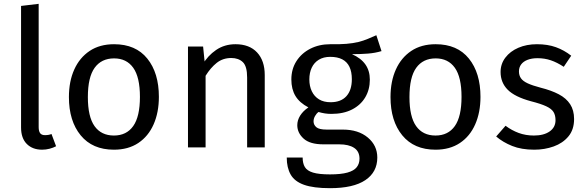

<svg xmlns="http://www.w3.org/2000/svg" viewBox="-20 -770 3054 1003"><path d="M200 12Q150 12 120 -18Q90 -48 90 -104V-739L182 -750V-106Q182 -85 189.5 -74.5Q197 -64 215 -64Q225 -64 233.5 -65.5Q242 -67 249 -70L273 -6Q258 2 239 7Q220 12 200 12Z M576 -539Q689 -539 749.5 -464Q810 -389 810 -264Q810 -183 782.5 -120.5Q755 -58 702.5 -23Q650 12 575 12Q463 12 401.5 -63Q340 -138 340 -263Q340 -345 368 -407Q396 -469 448.5 -504Q501 -539 576 -539ZM576 -465Q510 -465 474.5 -416Q439 -367 439 -263Q439 -160 474 -111Q509 -62 575 -62Q641 -62 676 -111.5Q711 -161 711 -264Q711 -367 676 -416Q641 -465 576 -465Z M1210 -539Q1283 -539 1323 -496Q1363 -453 1363 -378V0H1271V-365Q1271 -424 1248.5 -445.5Q1226 -467 1188 -467Q1144 -467 1112 -441.5Q1080 -416 1054 -374L1038 -432Q1065 -479 1109 -509Q1153 -539 1210 -539ZM962 -527H1041L1054 -398V0H962Z M1946 -586 1973 -503Q1940 -493 1902 -490Q1864 -487 1819 -487Q1866 -466 1889 -433Q1912 -400 1912 -354Q1912 -302 1888 -261.5Q1864 -221 1819 -198Q1774 -175 1711 -175Q1693 -175 1677 -177.5Q1661 -180 1644 -185Q1633 -177 1625.5 -163.5Q1618 -150 1618 -136Q1618 -118 1632.5 -105.5Q1647 -93 1687 -93H1771Q1852 -93 1901.5 -51.5Q1951 -10 1951 53Q1951 129 1888.5 171Q1826 213 1704 213Q1618 213 1568.5 195.5Q1519 178 1498.5 142Q1478 106 1478 53H1561Q1561 83 1572.5 102.5Q1584 122 1615 131.5Q1646 141 1704 141Q1761 141 1795 131.5Q1829 122 1843.5 103.5Q1858 85 1858 59Q1858 21 1830 2.5Q1802 -16 1752 -16H1669Q1599 -16 1566 -46Q1533 -76 1533 -116Q1533 -142 1548 -166Q1563 -190 1591 -209Q1545 -233 1523.5 -268.5Q1502 -304 1502 -355Q1502 -409 1528.5 -450.5Q1555 -492 1601 -515.5Q1647 -539 1705 -539Q1754 -538 1789.5 -541Q1825 -544 1851.5 -550.5Q1878 -557 1900.5 -566.5Q1923 -576 1946 -586ZM1705 -473Q1670 -473 1645.5 -458Q1621 -443 1608.5 -416.5Q1596 -390 1596 -355Q1596 -320 1609 -293Q1622 -266 1646.5 -251Q1671 -236 1707 -236Q1761 -236 1789.5 -267.5Q1818 -299 1818 -356Q1818 -395 1805.5 -421Q1793 -447 1768 -460Q1743 -473 1705 -473Z M2256 -539Q2369 -539 2429.5 -464Q2490 -389 2490 -264Q2490 -183 2462.5 -120.5Q2435 -58 2382.5 -23Q2330 12 2255 12Q2143 12 2081.5 -63Q2020 -138 2020 -263Q2020 -345 2048 -407Q2076 -469 2128.5 -504Q2181 -539 2256 -539ZM2256 -465Q2190 -465 2154.5 -416Q2119 -367 2119 -263Q2119 -160 2154 -111Q2189 -62 2255 -62Q2321 -62 2356 -111.5Q2391 -161 2391 -264Q2391 -367 2356 -416Q2321 -465 2256 -465Z M2785 -539Q2841 -539 2884 -523.5Q2927 -508 2964 -479L2925 -421Q2890 -444 2857.5 -455Q2825 -466 2788 -466Q2758 -466 2736 -457.5Q2714 -449 2702.5 -433.5Q2691 -418 2691 -397Q2691 -376 2701.5 -361Q2712 -346 2737 -334.5Q2762 -323 2804 -312Q2860 -298 2899 -277.5Q2938 -257 2958.5 -225.5Q2979 -194 2979 -148Q2979 -93 2949.5 -57.5Q2920 -22 2872.5 -5Q2825 12 2771 12Q2704 12 2655.5 -7.5Q2607 -27 2572 -57L2621 -113Q2653 -89 2689.5 -75.5Q2726 -62 2769 -62Q2821 -62 2851.5 -83.5Q2882 -105 2882 -142Q2882 -168 2871.5 -185Q2861 -202 2833 -215Q2805 -228 2754 -241Q2669 -264 2632 -301.5Q2595 -339 2595 -394Q2595 -436 2620 -469Q2645 -502 2688 -520.5Q2731 -539 2785 -539Z"/></svg>

Font: Fira Sans Variable
Style: Regular
Weight: 400
Designer: Carrois Corporate & Edenspiekermann AG
Foundry: Carrois Corporate GbR & Edenspiekermann AG
Version: Version 4.202